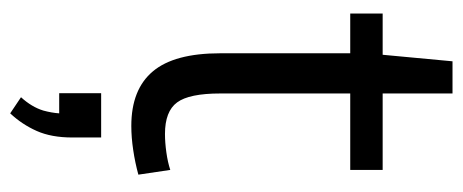

<svg xmlns="http://www.w3.org/2000/svg" viewBox="-283 -376 899 373"><g transform="rotate(90 166.5 -189.5)"><path d="M224.6 4.9Q153.8 4.9 118.7 -36.9Q83.5 -78.6 83.5 -168V-420.4H6.3V-483.4H86.4L99.1 -619.1H161.6V-483.4H310.1V-420.4H161.6V-168Q161.6 -107.4 179 -84Q196.3 -60.5 240.2 -60.5Q256.8 -60.5 276.1 -63.2Q295.4 -65.9 310.1 -70.8L319.3 -8.8Q295.9 -2.4 271.5 1.2Q247.1 4.9 224.6 4.9ZM200.2 240.2 168.9 219.2Q188 198.2 194.8 175.8Q199.2 159.7 200.2 145H161.1V63.5H247.1V119.6Q247.1 160.2 234.4 188.7Q221.7 217.3 200.2 240.2Z"/></g></svg>

Font: Anaheim Medium
Style: Regular
Weight: 500
Version: Version 2.001